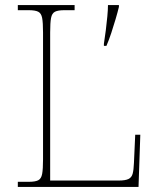

<svg xmlns="http://www.w3.org/2000/svg" viewBox="-20 -734 623 754"><path d="M50 0V-20H93Q118 -20 130 -26Q142 -32 145.5 -51Q149 -70 149 -108V-606Q149 -645 145.5 -663.5Q142 -682 130 -688Q118 -694 93 -694H50V-714H273V-694H233Q208 -694 196 -688Q184 -682 180.5 -663.5Q177 -645 177 -606V-25H446Q472 -25 484.5 -31Q497 -37 501 -52Q505 -67 506 -94L511 -205H531L524 0ZM388 -562Q392 -587 395.5 -615Q399 -643 401.5 -669.5Q404 -696 404 -714H447V-707Q442 -686 434 -659Q426 -632 417 -604.5Q408 -577 398 -554H388Z"/></svg>

Font: Noto Serif Kannada Thin
Style: Regular
Weight: 250
Version: Version 2.003